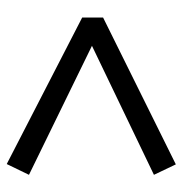

<svg xmlns="http://www.w3.org/2000/svg" viewBox="-6 -536 542 570"><g transform="rotate(-90 265.0 -251.0)"><path d="M62 0 31 -65 414 -249 31 -436 63 -502 498 -278V-216Z"/></g></svg>

Font: Faustina Light
Style: Regular
Weight: 400
Version: Version 1.200